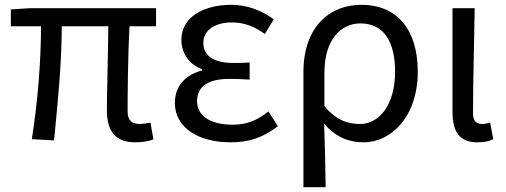

<svg xmlns="http://www.w3.org/2000/svg" viewBox="-20 -577 2096 796"><path d="M541 13C573 13 597 8 616 1L604 -68C583 -65 570 -63 560 -63C526 -63 509 -78 509 -116C509 -169 510 -344 517 -468H627V-543H103L25 -538V-468H150C150 -321 136 -153 112 0L204 5C219 -146 236 -315 236 -468H429C428 -348 423 -179 423 -122C423 -34 457 13 541 13Z M935 13C1010 13 1067 -4 1132 -54L1093 -115C1042 -74 997 -60 944 -60C852 -60 797 -97 797 -157C797 -218 842 -250 931 -250C958 -250 984 -249 1015 -247V-318C989 -316 969 -316 948 -316C860 -316 823 -350 823 -399C823 -455 875 -484 942 -484C992 -484 1036 -467 1078 -436L1115 -497C1064 -534 1005 -557 939 -557C828 -557 732 -509 732 -411C732 -360 762 -310 818 -290V-285C757 -269 705 -228 705 -150C705 -49 801 13 935 13Z M1238 199H1330C1329 103 1327 34 1324 -64C1374 -6 1429 13 1488 13C1602 13 1712 -94 1712 -280C1712 -451 1629 -557 1478 -557C1346 -557 1238 -465 1238 -278ZM1473 -63C1425 -63 1376 -76 1325 -137V-276C1325 -413 1394 -480 1474 -480C1575 -480 1618 -399 1618 -279C1618 -144 1553 -63 1473 -63Z M1959 13C1990 13 2009 8 2025 0L2012 -69C2000 -65 1989 -63 1979 -63C1956 -63 1941 -75 1941 -106C1941 -237 1946 -396 1948 -543H1856V-113C1856 -32 1884 13 1959 13Z"/></svg>

Font: Source Han Sans HK
Style: Regular
Weight: 400
Designer: Ryoko NISHIZUKA 西塚涼子 (kana, bopomofo & ideographs); Paul D. Hunt (Latin, Greek & Cyrillic); Sandoll Communications 산돌커뮤니
Foundry: Adobe
Version: Version 2.000;hotconv 1.0.107;makeotfexe 2.5.65593